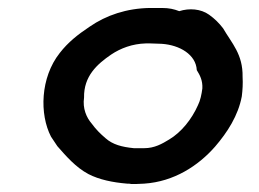

<svg xmlns="http://www.w3.org/2000/svg" viewBox="-20 -491 649 482"><path d="M130 -358C81 -296 79 -204 108 -148C113 -140 119 -132 124 -124C146 -99 170 -71 202 -54C229 -40 263 -33 299 -30C303 -30 306 -30 310 -29H320C328 -29 335 -30 342 -30C417 -35 478 -75 520 -123C551 -159 578 -201 587 -249C589 -265 590 -281 589 -298C590 -355 562 -382 540 -420C530 -433 519 -444 505 -454C484 -469 455 -471 430 -463C417 -468 405 -471 386 -471H356C298 -470 247 -453 205 -424C175 -404 151 -385 130 -358ZM191 -246C190 -300 224 -330 259 -354C283 -370 312 -381 346 -382H357C367 -382 376 -381 386 -381C431 -378 472 -354 474 -315C482 -302 489 -289 488 -269C486 -254 483 -239 477 -227C461 -191 435 -159 405 -141C387 -130 368 -119 342 -119H316C286 -122 263 -128 245 -144C231 -156 221 -166 210 -181C197 -196 187 -219 191 -246Z"/></svg>

Font: Hussar Pisanka
Style: Kur
Weight: 400
Designer: Robert Jablonski
Foundry: Cannot Into Space Fonts
Version: Version 1.070